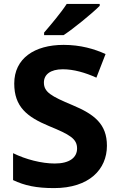

<svg xmlns="http://www.w3.org/2000/svg" viewBox="-20 -954 606 984"><path d="M491 -924V-934H322C293 -889 238 -824 206 -787V-774H306C358 -808 453 -886 491 -924ZM528 -207C528 -318 464 -368 352 -415C242 -461 205 -482 205 -531C205 -571 237 -599 302 -599C357 -599 417 -582 474 -556L521 -677C464 -703 393 -724 306 -724C156 -724 53 -654 53 -526C53 -407 118 -355 231 -308C338 -264 375 -243 375 -193C375 -147 337 -116 261 -116C193 -116 112 -137 47 -169V-31C106 -3 166 10 257 10C437 10 528 -86 528 -207Z"/></svg>

Font: Noto Sans Lao UI
Style: Bold
Weight: 700
Designer: Monotype Design Team
Foundry: Monotype Imaging Inc.
Version: Version 2.000